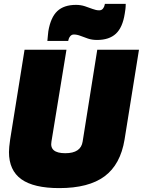

<svg xmlns="http://www.w3.org/2000/svg" viewBox="-20 -955 733 985"><path d="M284 10Q153 10 89.5 -35.5Q26 -81 26 -175Q26 -187 27.5 -202Q29 -217 32 -239L106 -700H321L244 -229Q233 -169 315 -169Q395 -169 404 -229L479 -700H693L619 -239Q598 -111 516.5 -50.5Q435 10 284 10ZM223 -745Q224 -759 225.5 -771.5Q227 -784 228 -795Q240 -866 274 -898Q308 -930 370 -930Q394 -930 415.5 -923Q437 -916 455 -909Q473 -902 489 -902Q501 -902 508 -910.5Q515 -919 517 -930Q517 -930 517.5 -932.5Q518 -935 518 -935H625Q625 -921 623.5 -908.5Q622 -896 620 -885Q609 -814 574.5 -782Q540 -750 478 -750Q452 -750 431.5 -757Q411 -764 393 -771Q375 -778 359 -778Q348 -778 340.5 -769.5Q333 -761 331 -750Q331 -750 330.5 -747.5Q330 -745 330 -745Z"/></svg>

Font: Georama Black
Style: Italic
Weight: 900
Italic angle: -9°
Designer: Jean-Baptiste Levee
Foundry: Production Type
Version: Version 1.000